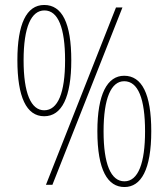

<svg xmlns="http://www.w3.org/2000/svg" viewBox="-20 -744 678 773"><path d="M158 -724C86 -724 50 -646 50 -502C50 -354 86 -276 158 -276C229 -276 267 -353 267 -501C267 -651 230 -724 158 -724ZM473 -714H447L165 0H191ZM159 -702C214 -702 242 -632 242 -501C242 -370 213 -300 158 -300C105 -300 75 -368 75 -501C75 -636 106 -702 159 -702ZM480 -439C412 -439 372 -365 372 -216C372 -58 414 9 481 9C548 9 589 -61 589 -216C589 -366 551 -439 480 -439ZM480 -417C536 -417 564 -347 564 -215C564 -89 537 -14 481 -14C426 -14 397 -84 397 -215C397 -350 428 -417 480 -417Z"/></svg>

Font: Noto Sans Thai Cond Thin
Style: Regular
Weight: 100
Width: 3
Designer: Monotype Design Team
Foundry: Monotype Imaging Inc.
Version: Version 2.002